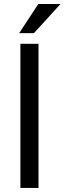

<svg xmlns="http://www.w3.org/2000/svg" viewBox="-20 -927 318 947"><path d="M169.9 0H80.6V-710.9H169.9ZM168.9 -907.2H278.3L147.5 -763.7H74.7Z"/></svg>

Font: Roboto Condensed
Style: Regular
Weight: 400
Designer: Google
Version: Version 2.001047; 2015